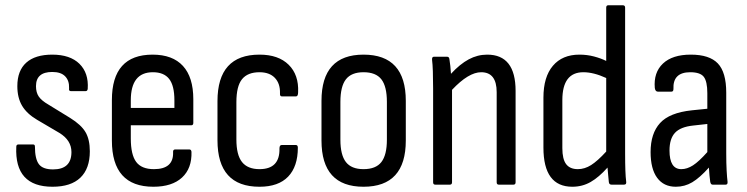

<svg xmlns="http://www.w3.org/2000/svg" viewBox="-20 -703 2843 731"><path d="M180 8Q35 8 42 -144Q42 -153 50 -153H106Q113 -153 113 -145Q113 -98 128 -78Q143 -58 182 -58Q252 -58 252 -124Q252 -169 206 -197L121 -247Q82 -270 64 -300.5Q46 -331 46 -375Q46 -434 80 -464.5Q114 -495 179 -495Q247 -495 282.5 -460Q318 -425 314 -365Q313 -356 306 -356H250Q247 -356 244.5 -358Q242 -360 243 -368Q244 -396 228 -412.5Q212 -429 179 -429Q117 -429 117 -375Q117 -351 127.5 -335.5Q138 -320 164 -305L247 -254Q289 -228 305.5 -200Q322 -172 322 -127Q322 -61 286 -26.5Q250 8 180 8Z M564 8Q406 8 406 -168V-322Q406 -495 561 -495Q637 -495 676.5 -452Q716 -409 716 -325V-235Q716 -226 708 -226H478V-176Q478 -114 498.5 -86.5Q519 -59 566 -59Q641 -59 639 -123Q638 -134 647 -134H701Q708 -134 709 -125Q711 -62 673 -27Q635 8 564 8ZM478 -292H644V-321Q644 -377 624 -402.5Q604 -428 562 -428Q478 -428 478 -321Z M968 8Q808 8 808 -169V-318Q808 -495 968 -495Q1040 -495 1079 -456.5Q1118 -418 1115 -352Q1115 -336 1107 -336H1053Q1045 -336 1046 -348Q1047 -385 1026.5 -406.5Q1006 -428 968 -428Q923 -428 901.5 -401.5Q880 -375 880 -314V-172Q880 -113 901.5 -86Q923 -59 968 -59Q1046 -59 1044 -138Q1044 -151 1053 -151H1106Q1114 -151 1114 -141Q1114 -69 1077 -30.5Q1040 8 968 8Z M1364 8Q1204 8 1204 -168V-319Q1204 -495 1364 -495Q1525 -495 1525 -319V-168Q1525 8 1364 8ZM1364 -59Q1411 -59 1432 -86Q1453 -113 1453 -171V-315Q1453 -374 1432 -401Q1411 -428 1364 -428Q1318 -428 1297 -401Q1276 -374 1276 -315V-171Q1276 -113 1297 -86Q1318 -59 1364 -59Z M1637 0Q1629 0 1629 -9V-366Q1629 -403 1628 -431.5Q1627 -460 1625 -475Q1624 -487 1632 -487H1682Q1690 -487 1691 -478Q1693 -467 1694.5 -452Q1696 -437 1697 -422Q1731 -459 1764.5 -477Q1798 -495 1835 -495Q1943 -495 1943 -357V-9Q1943 0 1935 0H1879Q1871 0 1871 -9V-352Q1871 -428 1812 -428Q1764 -428 1701 -361V-9Q1701 0 1693 0Z M2159 8Q2049 8 2049 -141V-331Q2049 -410 2085 -452.5Q2121 -495 2186 -495Q2215 -495 2241.5 -488Q2268 -481 2288 -471V-674Q2288 -683 2296 -683H2351Q2360 -683 2360 -674V-118Q2360 -43 2364 -12Q2366 0 2356 0H2308Q2299 0 2298 -10Q2297 -21 2295.5 -36Q2294 -51 2293 -65Q2260 -28 2228.5 -10Q2197 8 2159 8ZM2121 -139Q2121 -97 2135.5 -78Q2150 -59 2180 -59Q2206 -59 2230.5 -74.5Q2255 -90 2288 -126V-406Q2240 -428 2201 -428Q2121 -428 2121 -322Z M2553 8Q2507 8 2482 -26Q2457 -60 2457 -124Q2457 -195 2493 -234.5Q2529 -274 2614 -283L2673 -289V-348Q2673 -393 2659.5 -410.5Q2646 -428 2608 -428Q2541 -428 2544 -364Q2544 -354 2536 -354H2485Q2475 -354 2473 -368Q2468 -427 2504 -461Q2540 -495 2610 -495Q2681 -495 2713 -461.5Q2745 -428 2745 -350V-120Q2745 -81 2746.5 -54Q2748 -27 2750 -11Q2751 0 2743 0H2693Q2686 0 2684 -11Q2681 -32 2679 -65Q2644 -26 2615.5 -9Q2587 8 2553 8ZM2529 -130Q2529 -59 2574 -59Q2596 -59 2618.5 -73.5Q2641 -88 2673 -124V-231L2619 -225Q2571 -220 2550 -197.5Q2529 -175 2529 -130Z"/></svg>

Font: Sofia Sans Cond
Style: Regular
Weight: 400
Width: 3
Designer: Botio Nikoltchev, Ani Petrova
Foundry: lettersoup
Version: Version 4.100; ttfautohint (v1.8.3)